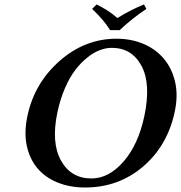

<svg xmlns="http://www.w3.org/2000/svg" viewBox="-20 -832 813 862"><path d="M474.1 -696.8Q447.3 -741.2 393.6 -792L413.6 -812Q468.3 -785.6 506.8 -751Q571.8 -790.5 626.5 -812L637.2 -792Q579.6 -754.4 517.1 -696.8ZM481.9 -617.2Q455.6 -617.2 428.2 -606.9Q400.9 -596.7 372.1 -573.7Q343.3 -550.8 318.1 -518.1Q293 -485.4 271.7 -436.3Q250.5 -387.2 237.8 -328.1Q209 -191.4 253.9 -111.1Q298.8 -30.8 390.6 -30.8Q468.3 -30.8 534.4 -106.4Q600.6 -182.1 627.9 -310.1Q658.7 -455.6 615.2 -536.4Q571.8 -617.2 481.9 -617.2ZM764.2 -329.1Q731.9 -177.7 622.1 -84Q512.2 9.8 361.8 9.8Q293.9 9.8 238.8 -12.5Q183.6 -34.7 148.4 -76.2Q113.3 -117.7 100.3 -177.2Q87.4 -236.8 103 -311Q134.3 -459 247.8 -558.6Q361.3 -658.2 502.9 -658.2Q569.3 -658.2 624.5 -634.8Q679.7 -611.3 715.8 -568.1Q752 -524.9 766.1 -464.4Q780.3 -403.8 764.2 -329.1Z"/></svg>

Font: Linux Libertine Slanted
Style: Semibold Slanted
Weight: 600
Designer: Philipp H. Poll
Foundry: Philipp H. Poll
Version: Version 5.1.1